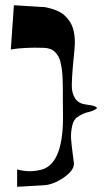

<svg xmlns="http://www.w3.org/2000/svg" viewBox="-20 -720 409 728"><path d="M134.8 -693.8Q139.2 -693.8 146.5 -693.4Q153.8 -692.9 173.3 -687.5Q192.9 -682.1 208.7 -673.3Q224.6 -664.6 240 -644.8Q255.4 -625 260.3 -598.1Q266.1 -568.4 262.5 -533.9Q258.8 -499.5 255.9 -463.6Q252.9 -427.7 252.2 -398.2Q251.5 -368.7 264.2 -348.1Q276.9 -327.6 303.7 -324.2Q330.6 -320.8 340.6 -316.4Q350.6 -312 345.9 -308.1Q341.3 -304.2 333 -300.8Q324.7 -297.4 315.4 -294.9L306.6 -293Q288.6 -286.6 273.9 -276.4Q258.8 -267.1 253.4 -241.5Q248 -215.8 249.5 -194.1Q251 -172.4 255.4 -138.9Q259.8 -105.5 260.3 -101.6Q262.2 -75.2 222.9 -47.6Q183.6 -20 146.5 -17.6L44.9 -11.7V-77.6Q71.3 -70.8 92.8 -70.8Q114.3 -70.8 140.6 -77.6Q222.7 -103.5 218.8 -293Q218.3 -312 218.3 -338.1Q218.3 -364.3 218.3 -380.6Q218.3 -397 217.5 -418.2Q216.8 -439.5 215.1 -452.6Q213.4 -465.8 210.2 -481Q207 -496.1 201.9 -505.1Q196.8 -514.2 189.2 -522.2Q181.6 -530.3 170.9 -534.2Q160.2 -538.1 146.5 -538.6Q109.4 -540 77.9 -538.3Q46.4 -536.6 33.7 -534.2L21 -532.2L32.7 -700.2Z"/></svg>

Font: Some Time Later
Style: Regular
Weight: 400
Version: Version 003.300